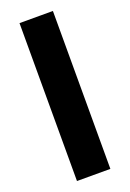

<svg xmlns="http://www.w3.org/2000/svg" viewBox="-141 -779 564 831"><g transform="rotate(-20 140.5 -363.5)"><path d="M217 -727.3H63.2V0H217Z"/></g></svg>

Font: Magic Ui Pro
Style: Bold
Weight: 700
Designer: Stefan Endress, Andreas Faust
Version: Version 1.000;FEAKit 1.0